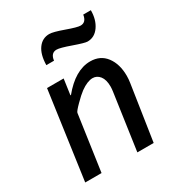

<svg xmlns="http://www.w3.org/2000/svg" viewBox="-159 -754 787 855"><g transform="rotate(-30 234.5 -326.5)"><path d="M178.2 -449.2 167 -370.1 168.9 -368.2Q240.7 -456.1 317.9 -456.1Q370.1 -456.1 398.9 -417.7Q427.7 -379.4 427.7 -318.8Q427.7 -301.8 424.8 -283.2L381.8 0H297.9L338.9 -286.1Q341.3 -301.3 341.3 -314Q341.3 -349.1 326.7 -367.7Q312 -386.2 290 -386.2Q277.3 -386.2 261.5 -379.9Q245.6 -373.5 227.5 -360.4Q209.5 -347.2 182.9 -320.3Q156.2 -293.5 154.8 -286.1L113.8 0H29.8L92.8 -449.2ZM396 -651.9H435.1Q435.1 -603.5 412.4 -570.8Q389.6 -538.1 353 -538.1Q339.4 -538.1 285.6 -557.1Q231.9 -576.2 214.8 -576.2Q185.1 -576.2 180.7 -539.1H141.1Q142.1 -593.3 163.8 -623Q185.5 -652.8 221.7 -652.8Q240.7 -652.8 293 -634Q345.2 -615.2 361.8 -615.2Q390.6 -615.2 396 -651.9Z"/></g></svg>

Font: Myanmar Pyu Pro
Style: Regular
Weight: 400
Designer: Khon Soe Zaw Thu
Foundry: PaOh Unicode
Version: Version 2.00 April 29, 2017